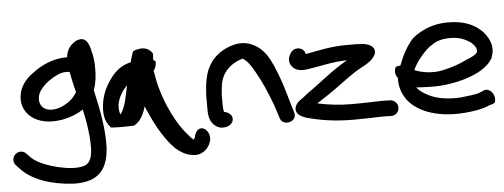

<svg xmlns="http://www.w3.org/2000/svg" viewBox="-61 -816 3247 1236"><g transform="rotate(-5 1562.5 -197.5)"><path d="M-5 80C-5 92 0 105 9 114C19 125 28 134 38 145C102 211 223 257 370 264C545 269 592 174 600 50C604 -74 578 -198 555 -301L552 -315L550 -323C565 -364 573 -418 571 -471C571 -510 566 -549 557 -577C556 -579 544 -676 479 -656C467 -654 459 -648 453 -644C418 -622 402 -589 397 -550C301 -552 222 -508 176 -473C130 -442 95 -402 81 -349C50 -218 164 -120 338 -154C389 -164 432 -182 468 -206C482 -150 492 -85 497 -33C505 73 500 141 441 157H440C401 169 336 163 279 149C210 133 149 108 112 76L82 45C74 37 64 29 46 29C19 29 -5 51 -5 80ZM220 -364C245 -396 285 -425 328 -444C355 -456 375 -459 405 -455C413 -415 423 -365 435 -322L431 -316C405 -273 360 -241 303 -226C185 -203 169 -309 220 -364Z M604 -247C593 -183 595 -121 637 -79V-75H642C676 -72 736 -71 791 -75C837 -104 855 -149 867 -192C872 -178 880 -160 888 -145C923 -63 978 33 1040 94C1069 119 1098 137 1136 145C1210 162 1245 113 1258 90L1266 70C1278 29 1256 -5 1235 -15C1218 -25 1192 -20 1178 13C1175 19 1174 24 1172 34L1165 48C1165 48 1164 48 1163 49C1159 46 1155 42 1145 33C1127 13 1102 -16 1079 -51C1017 -149 964 -278 947 -404C946 -408 944 -411 944 -414C953 -424 962 -443 963 -468C964 -473 961 -479 948 -484C949 -495 949 -512 950 -525C944 -537 918 -576 857 -562C837 -559 829 -555 823 -550C818 -535 808 -509 803 -483C754 -471 723 -450 697 -424C656 -381 617 -317 604 -247ZM703 -229C712 -268 735 -306 766 -338C751 -269 743 -203 708 -153C700 -169 696 -199 703 -229Z M1268 -158C1268 -121 1265 -66 1303 -34C1315 -24 1332 -12 1353 -12H1361C1395 -12 1425 -34 1425 -62C1425 -86 1407 -105 1373 -112C1370 -121 1368 -140 1368 -158V-219C1369 -239 1371 -260 1374 -282C1383 -356 1431 -407 1493 -433H1494C1508 -439 1520 -443 1520 -443C1520 -443 1521 -443 1525 -441C1555 -423 1579 -383 1599 -347C1642 -270 1660 -227 1698 -128L1726 -42C1734 -11 1765 -3 1789 -10C1812 -16 1830 -36 1824 -66L1823 -67L1797 -155C1768 -257 1752 -304 1718 -384C1696 -431 1667 -489 1603 -522C1541 -555 1483 -544 1432 -523C1381 -501 1346 -471 1321 -435C1281 -378 1271 -302 1268 -221Z M1830 -370C1853 -334 1899 -333 1935 -339C2026 -352 2098 -373 2190 -374L2149 -349C2065 -297 1992 -233 1921 -185C1907 -174 1895 -164 1886 -157C1875 -149 1845 -134 1835 -102V-101C1822 -48 1890 -32 1902 -27H1904C1979 -6 2077 11 2199 11C2264 11 2331 9 2385 7C2407 7 2421 7 2426 8H2440C2473 10 2494 -15 2494 -42C2494 -72 2471 -88 2452 -92L2450 -93H2432C2422 -94 2406 -94 2384 -94H2383C2330 -92 2261 -90 2199 -90C2112 -90 2042 -100 1976 -114C2027 -146 2083 -184 2130 -219L2189 -262C2223 -286 2246 -302 2284 -322C2311 -336 2364 -365 2374 -406C2381 -451 2333 -467 2297 -470C2283 -471 2270 -471 2258 -472H2196C2091 -472 2008 -451 1930 -437C1921 -481 1867 -491 1840 -460C1829 -446 1804 -409 1830 -370Z M2499 -304C2485 -273 2494 -248 2507 -232C2505 -183 2516 -145 2538 -107C2589 -19 2724 45 2919 29C2976 24 3019 16 3049 6L3086 -8C3101 -10 3109 -15 3113 -19L3114 -18C3127 -53 3111 -84 3092 -97C3080 -106 3067 -110 3052 -105L3051 -103L3012 -88C2988 -82 2950 -77 2902 -72C2814 -65 2735 -82 2692 -106C2661 -122 2636 -138 2619 -161C2644 -159 2676 -158 2707 -157C2799 -154 2879 -171 2939 -188C3016 -213 3089 -249 3121 -312V-316C3149 -387 3109 -450 3073 -486C3041 -515 3000 -543 2928 -555C2786 -576 2689 -530 2627 -479C2586 -435 2553 -373 2530 -310C2514 -309 2505 -306 2499 -304ZM2617 -273C2638 -323 2684 -378 2727 -414C2765 -441 2794 -455 2843 -458C2917 -463 2959 -443 2997 -417C3021 -396 3036 -372 3027 -351C3020 -339 2993 -324 2961 -312H2960C2916 -289 2860 -269 2798 -256C2733 -242 2665 -253 2617 -273Z"/></g></svg>

Font: Stray Cat
Style: ExBlkExt
Weight: 1000
Version: Version 1.0